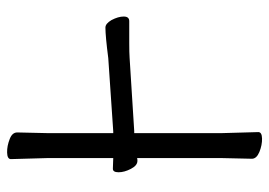

<svg xmlns="http://www.w3.org/2000/svg" viewBox="-128 -618 757 540"><g transform="rotate(-90 250.0 -347.5)"><path d="M93 4Q74 -4 74 -17L76 -106V-340Q74 -339 69 -339H68Q55 -339 45.5 -357.5Q36 -376 36 -392Q36 -409 47 -408H48L76 -407V-589L73 -695Q73 -705 91.5 -705.5Q110 -706 130 -698Q148 -691 148 -677L146 -588V-407H151L357 -421Q419 -429 443 -429Q454 -429 464 -412Q474 -393 474 -377.5Q474 -362 461 -362H399Q372 -362 358 -361L152 -348H146V-105L149 1Q149 11 131 11.5Q113 12 93 4Z"/></g></svg>

Font: LXGW WenKai Mono Lite
Style: Regular
Weight: 400
Monospace: yes
Designer: LXGW / Fontworks Inc.
Foundry: LXGW / Fontworks Inc.
Version: Version 1.520; June 14, 2025